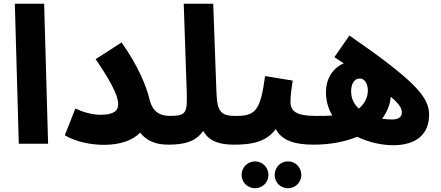

<svg xmlns="http://www.w3.org/2000/svg" viewBox="-20 -765 2350 1022"><path d="M80 0H236L215 -745H59Z M515 -154C473 -154 425 -167 381 -187L325 -45C385 -9 466 6 534 6C623 6 689 -20 726 -59C761 -14 811 5 875 5C935 5 965 -27 965 -73C965 -115 942 -148 885 -148C833 -148 792 -168 776 -236C759 -306 716 -414 627 -539L489 -450C556 -352 609 -263 609 -211C609 -176 587 -154 515 -154Z M876 5C964 5 1022 -12 1062 -68C1094 -9 1157 5 1224 5C1282 5 1313 -27 1313 -73C1313 -115 1290 -148 1234 -148C1156 -148 1136 -169 1132 -275L1115 -745H958L974 -274C977 -167 973 -148 886 -148Z M1224 5C1305 5 1393 -3 1448 -78C1479 -19 1544 5 1650 5C1709 5 1739 -27 1739 -73C1739 -115 1716 -148 1660 -148C1556 -148 1526 -174 1526 -224C1526 -261 1534 -306 1538 -336L1391 -360C1366 -171 1337 -148 1234 -148ZM1513 237C1552 237 1584 206 1584 166C1584 126 1552 94 1513 94C1473 94 1442 126 1442 166C1442 206 1473 237 1513 237ZM1338 237C1376 237 1409 206 1409 166C1409 126 1376 94 1338 94C1298 94 1266 126 1266 166C1266 206 1298 237 1338 237Z M2073 8C2195 8 2264 -50 2264 -154C2264 -247 2194 -331 1840 -576L1760 -461C1777 -449 1794 -438 1810 -428C1747 -401 1715 -341 1715 -274C1715 -227 1728 -185 1749 -150C1723 -148 1694 -148 1660 -148L1650 5C1733 5 1814 -9 1881 -37C1943 -7 2013 8 2073 8ZM1849 -279C1849 -316 1864 -347 1895 -347C1924 -347 1938 -316 1938 -282C1938 -248 1921 -212 1890 -187C1865 -210 1849 -240 1849 -279ZM2119 -166C2119 -144 2104 -129 2065 -129C2048 -129 2031 -131 2014 -133C2039 -167 2056 -205 2060 -250C2108 -209 2119 -188 2119 -166Z"/></svg>

Font: Noto Sans Arabic UI XBd
Style: Regular
Weight: 800
Designer: Monotype Design Team, Nadine Chahine and Nizar Qandah
Foundry: Monotype Imaging Inc.
Version: Version 2.010